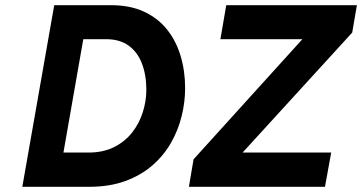

<svg xmlns="http://www.w3.org/2000/svg" viewBox="-20 -720 1396 740"><path d="M66 0 189 -700H408Q481.5 -700 535.2 -675Q589 -650 624 -606Q659 -562 676.2 -504Q693.5 -446 693.5 -380Q693.5 -327 680.2 -272.8Q667 -218.5 639 -169.5Q611 -120.5 567.2 -82.5Q523.5 -44.5 462.8 -22.2Q402 0 323 0ZM224.5 -132H321Q377.5 -132 419.5 -153Q461.5 -174 489 -209Q516.5 -244 530.2 -287Q544 -330 544 -373.5Q544 -431 527 -475.2Q510 -519.5 475.8 -544.2Q441.5 -569 388.5 -569H301ZM708 0 726 -106 1145.5 -569H829.5L852 -700H1355.5L1337.5 -594.5L915 -132H1256.5L1232.5 0Z"/></svg>

Font: Overpass ExtraBold
Style: Italic
Weight: 800
Italic angle: -10°
Designer: Delve Withrington, Dave Bailey, Thomas Jockin
Foundry: Delve Fonts LLC
Version: Version 4.000